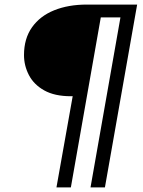

<svg xmlns="http://www.w3.org/2000/svg" viewBox="-20 -720 625 840"><path d="M227 100 298 -299H290Q219 -299 173.5 -324.5Q128 -350 106.5 -391.5Q85 -433 85 -479Q85 -551 120 -600.5Q155 -650 217 -675Q279 -700 360 -700H580L439 100H376L507 -644H421L290 100Z"/></svg>

Font: DM Sans 10pt Light
Style: Italic
Weight: 300
Italic angle: -10°
Version: Version 4.004;gftools[0.9.30]